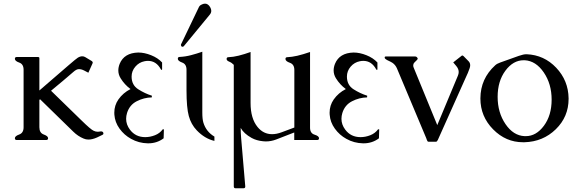

<svg xmlns="http://www.w3.org/2000/svg" viewBox="-20 -762 3145 1045"><path d="M194.3 -69.3Q194.3 -38.6 218 -30Q241.7 -21.5 241.7 -9.8Q241.7 0 231.4 0H70.8Q61 0 61 -9.8Q61 -21.5 84.7 -30Q108.4 -38.6 108.4 -69.3V-382.3Q108.4 -413.1 84.7 -421.4Q61 -429.7 61 -441.9Q61 -451.7 70.8 -451.7H186Q194.3 -451.7 194.3 -445.8V-269.5L352.1 -405.8Q394.5 -442.4 403.3 -447.8Q416 -455.6 427.7 -455.6Q436.5 -455.6 443.8 -451.2L479.5 -429.7Q484.9 -425.8 484.9 -421.4Q484.9 -419.9 483.4 -416.5L460.9 -366.2L437.5 -378.4Q423.3 -385.7 409.7 -385.7Q396 -385.7 379.4 -370.6Q326.7 -324.7 257.8 -268.1L423.3 -106.9Q474.6 -56.6 489.7 -50.3Q500.5 -44.9 512.2 -44.9Q517.1 -44.9 522 -45.9Q525.9 -46.9 529.3 -46.9Q539.1 -46.9 542 -40Q543 -37.6 543 -35.2Q543 -30.8 538.1 -28.3L507.8 -13.7Q482.4 -2.4 461.4 -2.4Q447.3 -2.4 435.1 -7.8Q404.3 -20.5 378.9 -45.4L198.2 -221.7L194.3 -218.3Z M872.1 -58.1 870.6 -9.3Q834.5 18.1 787.1 18.1H784.2Q734.9 17.1 693.4 -6.3Q655.8 -26.9 630.6 -61.8Q605.5 -96.7 602.5 -137.7Q602.1 -143.1 602.1 -148.4Q602.1 -188.5 624.5 -220.7Q649.9 -256.8 690.4 -277.3Q658.2 -300.8 636.2 -336.4Q624 -356.4 624 -378.9Q624 -396 631.3 -414.6Q655.8 -474.1 732.4 -476.1Q766.1 -476.1 802.7 -461.4Q839.4 -446.8 862.3 -421.9V-384.8Q862.3 -381.8 859.4 -381.8Q856.4 -381.8 855.5 -384.8Q830.6 -430.7 785.6 -430.7Q776.4 -430.7 766.6 -428.7Q736.8 -422.9 716.6 -399.2Q696.3 -375.5 696.3 -345.2Q696.3 -298.8 732.7 -275.9Q769 -252.9 806.6 -241.2L806.2 -231.9Q763.2 -231 724.1 -210.9Q685.1 -190.9 671.4 -147Q666.5 -130.9 666.5 -115.2Q666.5 -84 687 -56.6Q717.3 -15.6 770.5 -15.6Q796.9 -15.6 823.2 -25.9Q849.6 -36.1 865.7 -58.1Z M980.5 -510.7Q979 -509.3 978 -508.8Q970.2 -504.9 966.3 -511.7Q964.4 -515.1 964.8 -519.5L1061 -720.2Q1065.4 -731 1074.7 -735.8Q1086.4 -742.2 1095.7 -742.2Q1112.8 -742.2 1124 -722.7Q1129.9 -712.4 1129.9 -703.1Q1129.9 -691.9 1121.6 -682.1ZM1081.1 -150.4Q1081.1 -113.8 1086.9 -94.7Q1102.1 -44.9 1147 -18.6V4.9Q1094.2 -7.3 1050.8 -52.7Q1020 -85 1007.6 -130.4Q995.1 -175.8 995.1 -270V-382.3Q995.1 -413.1 971.4 -421.6Q947.8 -430.2 947.8 -441.9Q947.8 -452.1 957.5 -452.1Q988.8 -453.6 1019.5 -461.7Q1050.3 -469.7 1081.1 -480.5Z M1582 -381.3Q1582 -411.6 1557.9 -420.2Q1533.7 -428.7 1533.7 -440.9Q1533.7 -450.7 1543.5 -450.7Q1567.9 -451.7 1598.1 -458.5Q1629.4 -465.8 1667.5 -479V-67.4Q1667.5 -36.6 1691.9 -29.1Q1716.3 -21.5 1716.3 -9.8Q1716.3 0 1706.5 0H1581.5V-41L1483.4 -2.9Q1455.6 7.8 1426.3 7.8Q1418.9 7.8 1411.6 6.8Q1376 3.4 1349.6 -11.2Q1306.6 -35.2 1290 -65.9Q1290 -38.6 1292.5 -10.3L1314.9 252.4V253.4Q1314.9 262.7 1305.2 262.7H1261.7Q1252.4 262.7 1252.4 252.4V-409.2Q1241.2 -420.9 1227.3 -426.5Q1213.4 -432.1 1213.4 -440.9Q1213.4 -450.7 1223.1 -450.7Q1249.5 -451.7 1278.8 -459Q1295.4 -462.9 1311 -468Q1326.7 -473.1 1343.8 -479V-201.2Q1343.8 -117.2 1381.8 -70.8Q1413.6 -31.7 1460.9 -31.7Q1485.4 -31.7 1512.7 -42L1582 -67.9Z M2043.9 -58.1 2042.5 -9.3Q2006.3 18.1 1959 18.1H1956.1Q1906.7 17.1 1865.2 -6.3Q1827.6 -26.9 1802.5 -61.8Q1777.3 -96.7 1774.4 -137.7Q1773.9 -143.1 1773.9 -148.4Q1773.9 -188.5 1796.4 -220.7Q1821.8 -256.8 1862.3 -277.3Q1830.1 -300.8 1808.1 -336.4Q1795.9 -356.4 1795.9 -378.9Q1795.9 -396 1803.2 -414.6Q1827.6 -474.1 1904.3 -476.1Q1938 -476.1 1974.6 -461.4Q2011.2 -446.8 2034.2 -421.9V-384.8Q2034.2 -381.8 2031.2 -381.8Q2028.3 -381.8 2027.3 -384.8Q2002.4 -430.7 1957.5 -430.7Q1948.2 -430.7 1938.5 -428.7Q1908.7 -422.9 1888.4 -399.2Q1868.2 -375.5 1868.2 -345.2Q1868.2 -298.8 1904.5 -275.9Q1940.9 -252.9 1978.5 -241.2L1978 -231.9Q1935.1 -231 1896 -210.9Q1856.9 -190.9 1843.3 -147Q1838.4 -130.9 1838.4 -115.2Q1838.4 -84 1858.9 -56.6Q1889.2 -15.6 1942.4 -15.6Q1968.8 -15.6 1995.1 -25.9Q2021.5 -36.1 2037.6 -58.1Z M2231.9 -393.1 2359.9 -81.1 2472.2 -350.1Q2476.6 -360.4 2476.6 -370.1Q2476.6 -387.2 2462.9 -403.3L2446.8 -422.4L2490.7 -457Q2493.7 -460 2496.1 -460Q2499.5 -460 2503.4 -456.1L2530.8 -428.2Q2539.1 -419.4 2539.1 -406.7Q2539.1 -399.4 2536.1 -390.6Q2528.3 -367.2 2513.2 -335.9L2363.3 -1Q2360.8 3.9 2358.4 6.8Q2356 9.3 2353 9.3H2312Q2308.6 9.3 2306.6 6.3Q2305.2 4.9 2303 -1.2Q2300.8 -7.3 2299.8 -10.3L2140.1 -390.6Q2131.8 -409.2 2116.2 -419.9Q2106 -426.3 2095.9 -430.7Q2085.9 -435.1 2080.1 -439.5Q2076.7 -441.4 2074.2 -445.8Q2073.7 -447.8 2073.7 -449.2Q2073.7 -450.7 2074.2 -452.1Q2075.7 -454.6 2079.6 -454.6H2239.7Q2243.2 -454.6 2247.6 -452.1Q2251.5 -448.7 2252.9 -445.8Q2253.4 -444.3 2253.4 -443.4Q2253.4 -439 2248.5 -434.6Q2231.9 -419.4 2230.5 -414.6Q2229 -410.2 2229 -405.3Q2229 -399.4 2231.9 -393.1Z M3074.7 -224.1Q3074.7 -126.5 3005.1 -58.6Q2935.5 9.3 2834.5 12.2H2826.7Q2732.9 12.2 2663.8 -58.1Q2594.7 -128.4 2594.7 -225.6V-227.1Q2595.2 -334 2675.3 -406.7Q2684.6 -415.5 2702.9 -421.9Q2721.2 -428.2 2750 -438.7Q2778.8 -449.2 2804 -458Q2829.1 -466.8 2844.7 -466.8H2846.2Q2941.4 -462.9 3007.3 -393.3Q3073.2 -323.7 3074.7 -227.1ZM2830.1 -434.1Q2772.9 -434.1 2730.7 -377.2Q2688.5 -320.3 2688.5 -234.9Q2688.5 -149.4 2731.2 -86.7Q2773.9 -23.9 2835 -21H2841.8Q2898.4 -21 2940.4 -77.6Q2982.4 -134.3 2982.4 -219.7Q2982.4 -305.2 2939.5 -367.9Q2896.5 -430.7 2835.9 -434.1Z"/></svg>

Font: Caudex
Style: Regular
Weight: 400
Version: Version 1.04